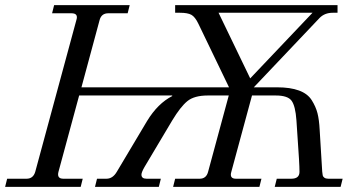

<svg xmlns="http://www.w3.org/2000/svg" viewBox="-30 -732 1422 752"><path d="M342 0 350 -32H387Q412 -32 428 -60L546 -258Q588 -327 645 -356L644 -358H280L199 -59Q192 -32 218 -32H294L286 0H-10L-2 -32H74Q100 -32 108 -59L269 -653Q278 -680 250 -680H174L182 -712H478L470 -680H394Q367 -680 360 -653L289 -390H867L747 -639Q734 -666 719.5 -674Q705 -682 675 -682H656V-712H1292V-682H1273Q1242 -682 1222 -662L964 -390H1056Q1107 -390 1141 -377.5Q1175 -365 1191 -339.5Q1207 -314 1213.5 -288.5Q1220 -263 1222 -224L1232 -60Q1233 -50 1234 -45Q1235 -40 1240.5 -36Q1246 -32 1256 -32H1312L1304 0H1046L1054 -32H1111Q1143 -32 1143 -59Q1143 -76 1141 -110L1131 -261Q1127 -317 1112 -337.5Q1097 -358 1050 -358H957L876 -59Q868 -32 894 -32H994L986 0H648L656 -32H752Q778 -32 785 -59L866 -358H784Q731 -358 704 -336Q677 -314 645 -261L536 -78Q524 -57 524 -48Q524 -32 544 -32H600L592 0ZM826 -682 950 -425 1194 -682Z"/></svg>

Font: Old Standard TT
Style: Italic
Weight: 400
Italic angle: -15.2°
Designer: Alexey Kryukov <alexios@thessalonica.org.ru>
Version: Version 2.2